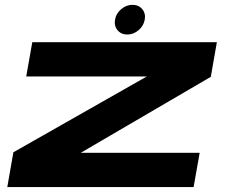

<svg xmlns="http://www.w3.org/2000/svg" viewBox="-20 -756 934 776"><path d="M9.5 0 34 -140.5 573.5 -447H86L110.5 -585.5H856.5L832 -445.5L306.5 -138.5H787L762.5 0ZM494.5 -616.5Q469.5 -616.5 455 -634Q440.5 -651.5 445 -676.5Q449 -701.5 469.8 -719Q490.5 -736.5 515.5 -736.5Q540.5 -736.5 555 -719Q569.5 -701.5 565 -676.5Q560.5 -651.5 540 -634Q519.5 -616.5 494.5 -616.5Z"/></svg>

Font: Anybody UltraExpanded Regular
Style: Bold Italic
Weight: 700
Width: 9
Italic angle: -10°
Designer: Tyler Finck
Foundry: Etcetera Type Company
Version: Version 1.010; ttfautohint (v1.8.3) -l 8 -r 50 -G 200 -x 14 